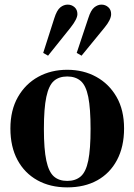

<svg xmlns="http://www.w3.org/2000/svg" viewBox="-20 -797 582 831"><path d="M271 14Q197 14 141.5 -17Q86 -48 55.5 -105Q25 -162 25 -241Q25 -320 57.5 -377Q90 -434 145.5 -464.5Q201 -495 271 -495Q341 -495 396.5 -464.5Q452 -434 484.5 -377.5Q517 -321 517 -241Q517 -162 486.5 -104.5Q456 -47 401 -16.5Q346 14 271 14ZM271 -14Q307 -14 329.5 -33.5Q352 -53 362 -102Q372 -151 372 -239Q372 -328 362 -377.5Q352 -427 329.5 -446.5Q307 -466 271 -466Q235 -466 213 -446.5Q191 -427 180.5 -377.5Q170 -328 170 -239Q170 -151 180.5 -102Q191 -53 213 -33.5Q235 -14 271 -14ZM333 -556 312 -568 362 -718Q373 -753 388 -765Q403 -777 419 -777Q436 -777 448.5 -766Q461 -755 461 -736Q461 -712 432 -677ZM188 -556 167 -568 215 -718Q226 -753 241 -765Q256 -777 273 -777Q290 -777 302.5 -766Q315 -755 315 -736Q315 -715 285 -677Z"/></svg>

Font: DeepMind Serif Text
Style: Regular
Weight: 400
Designer: Frank Grießhammer / Modifications: Colophon Foundry
Foundry: Colophon Foundry
Version: Version 5.003; ttfautohint (v1.8.2)